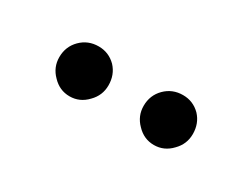

<svg xmlns="http://www.w3.org/2000/svg" viewBox="-27 -759 453 345"><g transform="rotate(30 200.0 -587.0)"><path d="M112 -535Q91 -535 76 -551Q61 -566 61 -587Q61 -609 76 -624Q91 -639 113 -639Q134 -639 149 -624Q163 -609 163 -587Q163 -566 148 -551Q133 -535 112 -535ZM287 -535Q266 -535 251 -551Q236 -566 236 -587Q236 -609 251 -624Q266 -639 288 -639Q309 -639 324 -624Q338 -609 338 -587Q338 -566 323 -551Q308 -535 287 -535Z"/></g></svg>

Font: Triodion
Style: Regular
Weight: 400
Version: Version 1.201; ttfautohint (v1.8.4.7-5d5b)